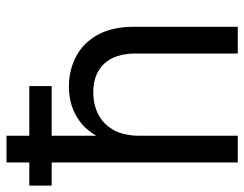

<svg xmlns="http://www.w3.org/2000/svg" viewBox="-110 -666 768 604"><g transform="rotate(-90 274.0 -364.0)"><path d="M148.9 -307.6V0H64.9V-727.5H148.9V-395.5H126Q151.4 -466.8 196.8 -499Q242.2 -531.2 303.2 -531.2Q356 -531.2 398.7 -508.5Q441.4 -485.8 466.6 -440.4Q491.7 -395 491.7 -326.2V0H407.7V-319.8Q407.7 -386.2 375.5 -420.4Q343.3 -454.6 285.2 -454.6Q247.6 -454.6 216.6 -439Q185.5 -423.3 167.2 -390.9Q148.9 -358.4 148.9 -307.6ZM-7.8 -585.4V-655.8H305.2V-585.4Z"/></g></svg>

Font: Inter 28pt
Style: Regular
Weight: 400
Designer: Rasmus Andersson
Foundry: rsms
Version: Version 4.001;git-66647c0bb